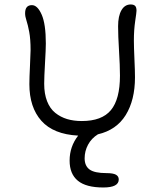

<svg xmlns="http://www.w3.org/2000/svg" viewBox="-20 -642 690 855"><path d="M439.9 192.9Q363.3 192.9 326.7 162.8Q290 132.8 290 73.2Q290 10.7 328.1 -38.1Q217.8 -43.9 164.3 -104Q110.8 -164.1 110.8 -267.1Q110.8 -296.4 113.5 -349.1Q116.2 -401.9 116.2 -418.9Q116.2 -467.8 110.1 -500Q104 -532.2 97.9 -550.3Q91.8 -568.4 91.8 -583Q91.8 -619.1 122.1 -619.1Q147 -619.1 165.5 -577.1Q184.1 -535.2 184.1 -448.2Q184.1 -422.9 180.4 -360.6Q176.8 -298.3 176.8 -269Q176.8 -224.1 189.7 -191.2Q202.6 -158.2 226.1 -139.4Q249.5 -120.6 278.8 -111.8Q308.1 -103 344.2 -103Q433.6 -103 473.9 -151.6Q514.2 -200.2 514.2 -305.2Q514.2 -349.6 510 -416.7Q505.9 -483.9 505.9 -524.9Q505.9 -570.8 520.8 -596.4Q535.6 -622.1 562 -622.1Q575.2 -622.1 581.5 -616Q587.9 -609.9 587.9 -594.2Q587.9 -586.9 582 -547.9Q576.2 -508.8 576.2 -460.9Q576.2 -434.1 578.6 -380.1Q581.1 -326.2 581.1 -297.9Q581.1 -196.3 539.8 -129.6Q498.5 -63 416 -43.9Q387.2 -25.9 372.1 2.4Q356.9 30.8 356.9 63Q356.9 96.7 378.9 112.8Q400.9 128.9 454.1 128.9Q483.9 128.9 496.3 136Q508.8 143.1 508.8 157.2Q508.8 192.9 439.9 192.9Z"/></svg>

Font: Shantell Sans Irregular
Style: Regular
Weight: 300
Designer: Stephen Nixon, Anya Danilova, Shantell Martin
Foundry: Arrow Type
Version: Version 1.006;[9816181b4]